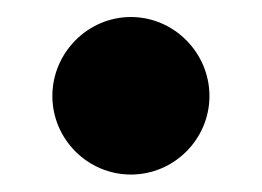

<svg xmlns="http://www.w3.org/2000/svg" viewBox="-20 -190 300 220"><path d="M40 -80C40 -30.5 80.5 10 130 10C179.5 10 220 -30.5 220 -80C220 -129.5 179.5 -170.5 130 -170.5C80.5 -170.5 40 -129.5 40 -80Z"/></svg>

Font: Bodoni* 11pt
Style: Bold
Weight: 700
Version: Version 2.3